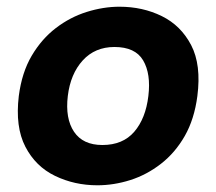

<svg xmlns="http://www.w3.org/2000/svg" viewBox="-20 -540 644 572"><path d="M270 12Q202 12 144 -16Q86 -44 55.5 -103Q25 -162 36 -254Q45 -324 74.5 -374Q104 -424 146.5 -456.5Q189 -489 238.5 -504.5Q288 -520 336 -520Q405 -520 462 -492Q519 -464 549.5 -405.5Q580 -347 568 -254Q559 -185 530.5 -135Q502 -85 459.5 -52Q417 -19 368 -3.5Q319 12 270 12ZM285 -108Q346 -108 380 -147.5Q414 -187 422 -254Q430 -320 406.5 -360Q383 -400 321 -400Q263 -400 226.5 -360Q190 -320 182 -254Q174 -187 200.5 -147.5Q227 -108 285 -108Z"/></svg>

Font: Inclusive Sans
Style: Italic
Weight: 400
Italic angle: -7°
Designer: Olivia King
Foundry: Olivia King
Version: Version 2.004